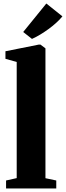

<svg xmlns="http://www.w3.org/2000/svg" viewBox="-20 -1072 375 1092"><path d="M75 -59V-719.5L11 -737.5V-780.5L201 -818.5H210L238.5 -797V-58.5L300 -45.5V0H14.5V-45.5ZM161.5 -851 112 -890 243.5 -1052 335 -979Q319.5 -960 299.2 -941.8Q279 -923.5 256 -906.8Q233 -890 209.5 -875.8Q186 -861.5 162.5 -851Z"/></svg>

Font: Merriweather 72pt Black
Style: Regular
Weight: 900
Version: Version 2.100